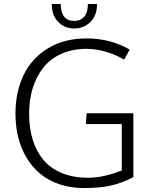

<svg xmlns="http://www.w3.org/2000/svg" viewBox="-20 -932 757 963"><path d="M352.1 -789.1Q304.7 -789.1 272.2 -821.5Q239.7 -854 239.7 -912.1H284.7Q284.7 -869.6 302 -848.4Q319.3 -827.1 352.1 -827.1Q384.3 -827.1 402.6 -848.6Q420.9 -870.1 420.9 -912.1H466.8Q466.8 -854.5 433.6 -821.8Q400.4 -789.1 352.1 -789.1ZM400.9 11.2Q334.5 11.2 278.6 -7.6Q222.7 -26.4 182.1 -60.1Q141.6 -93.8 113.5 -140.4Q85.4 -187 71.5 -242.9Q57.6 -298.8 57.6 -361.3Q57.6 -471.2 98.6 -555.9Q139.6 -640.6 220.9 -689.9Q302.2 -739.3 413.6 -739.3Q535.6 -739.3 630.4 -683.1L602.5 -632.8Q562.5 -657.2 512 -672.1Q461.4 -687 414.1 -687Q342.8 -687 286.9 -661.6Q231 -636.2 196.3 -591.6Q161.6 -546.9 143.8 -488.8Q126 -430.7 126 -362.3Q126 -289.6 144 -231Q162.1 -172.4 198.2 -129.6Q234.4 -86.9 291 -63.7Q347.7 -40.5 421.9 -40.5Q498.5 -40.5 590.8 -77.1V-309.6H410.6L414.6 -363.8H648.9V-43.5Q589.4 -12.7 533.4 -0.7Q477.5 11.2 400.9 11.2Z"/></svg>

Font: Oxygen Light
Style: Regular
Weight: 300
Designer: vernon adams
Foundry: Vernon Adams
Version: Version Release 0.2.3 webfont; ttfautohint (v0.93.3-1d66) -l